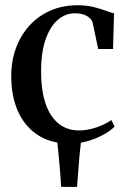

<svg xmlns="http://www.w3.org/2000/svg" viewBox="-20 -550 490 750"><path d="M219 180Q217.5 154.5 214.8 121.2Q212 88 209 55Q206 22 203 -1H297Q293.5 25.5 290.5 57.5Q287.5 89.5 285.5 121.5Q283.5 153.5 281 180ZM254 11Q179.5 11 128.2 -22.2Q77 -55.5 50.5 -114.5Q24 -173.5 24 -250.5Q23.5 -310.5 42 -361.2Q60.5 -412 94.8 -449.8Q129 -487.5 176.8 -508.5Q224.5 -529.5 283 -529.5Q317 -529.5 344.8 -522.8Q372.5 -516 393 -508.2Q413.5 -500.5 425.5 -498L421.5 -358.5H363.5L342.5 -459Q341 -467.5 333.2 -476.5Q325.5 -485.5 310.5 -491.8Q295.5 -498 271 -498Q236 -498 206.2 -472.8Q176.5 -447.5 158.5 -397Q140.5 -346.5 140.5 -271Q140.5 -214.5 150.5 -171.5Q160.5 -128.5 179.8 -99.5Q199 -70.5 226.2 -55.5Q253.5 -40.5 287.5 -40.5Q311.5 -40.5 335.5 -46.2Q359.5 -52 380.2 -61.5Q401 -71 415 -81L427.5 -55.5Q412 -39.5 384.5 -24.2Q357 -9 323.2 1Q289.5 11 254 11Z"/></svg>

Font: Merriweather 120pt Medium
Style: Regular
Weight: 500
Version: Version 2.100